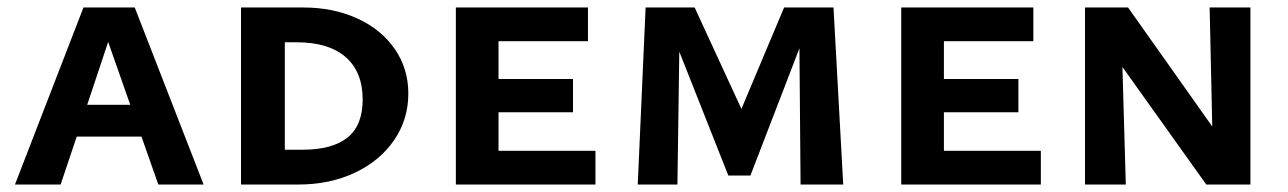

<svg xmlns="http://www.w3.org/2000/svg" viewBox="-20 -493 3441 513"><path d="M358 -128H185L142 0H20L203 -473H340L524 0H403ZM328 -213 269 -381 213 -213Z M624 0V-473H790Q870 -473 934 -444Q998 -415 1034.5 -362.5Q1071 -310 1071 -243Q1071 -174 1033 -118.5Q995 -63 928 -31.5Q861 0 778 0ZM773 -380H741V-93H789Q868 -93 908.5 -125.5Q949 -158 949 -227Q949 -301 903.5 -340.5Q858 -380 773 -380Z M1571 -90V0H1198V-473H1551V-383H1312V-282H1511V-193H1312V-90Z M2119 0 2116 -364 1985 -24H1926L1795 -355L1790 0H1684L1705 -473H1836L1961 -202L2075 -473H2207L2233 0Z M2761 -90V0H2388V-473H2741V-383H2502V-282H2701V-193H2502V-90Z M3321 -473V0H3203L2979 -314L2988 0H2879V-473H2994L3219 -155L3212 -473Z"/></svg>

Font: Ysabeau SC
Style: Bold
Weight: 700
Designer: Christian Thalmann (Catharsis Fonts)
Version: Version 0.003